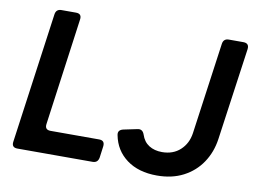

<svg xmlns="http://www.w3.org/2000/svg" viewBox="-80 -863 1317 993"><g transform="rotate(10 578.5 -366.5)"><path d="M66 0Q34 0 39 -32L134 -717Q138 -745 166 -745H242Q274 -745 269 -713L192 -152Q187 -120 219 -120H474Q505 -120 501 -88L493 -28Q488 0 461 0ZM800 12Q703 12 641 -34Q579 -80 564 -158Q558 -185 588 -192L660 -207Q686 -213 696 -185Q708 -148 736.5 -130Q765 -112 805 -112Q863 -112 900.5 -146.5Q938 -181 946 -236L1013 -717Q1017 -745 1045 -745H1121Q1153 -745 1149 -713L1081 -229Q1071 -159 1034.5 -104.5Q998 -50 938.5 -19Q879 12 800 12Z"/></g></svg>

Font: Pitagon Sans Text Bold
Style: Italic
Weight: 700
Italic angle: -8°
Designer: Travis Tran
Foundry: Pitagon
Version: Version 1.001; ttfautohint (v1.8.4.7-5d5b);gftools[0.9.26]